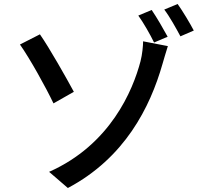

<svg xmlns="http://www.w3.org/2000/svg" viewBox="-20 -880 1040 962"><path d="M226 -19 320 62C605 -89 732 -342 794 -559C799 -575 811 -619 821 -649L697 -673C697 -652 693 -607 684 -573C646 -428 533 -155 226 -19ZM80 -657C130 -586 209 -444 248 -362L350 -420C314 -487 227 -641 180 -708L80 -657ZM740 -830 673 -802C699 -766 732 -708 752 -667L820 -696C800 -733 764 -795 740 -830ZM870 -860 803 -832C830 -797 862 -739 884 -698L951 -727C931 -765 895 -825 870 -860Z"/></svg>

Font: Noto Sans T Chinese Medium
Style: Regular
Weight: 500
Designer: Ryoko NISHIZUKA (kana & ideographs); Paul D. Hunt (Latin, Greek & Cyrillic); Wenlong ZHANG (bopomofo); Sandoll Communica
Foundry: Adobe Systems Incorporated
Version: Version 1.000;PS 1;hotconv 1.0.78;makeotf.lib2.5.61930